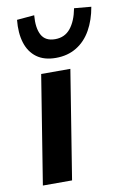

<svg xmlns="http://www.w3.org/2000/svg" viewBox="-87 -817 567 868"><g transform="rotate(-10 197.0 -382.5)"><path d="M38 0 118 -498H252L172 0ZM197 -558Q143 -558 109 -583Q75 -608 61 -653Q47 -698 53 -758L133 -765Q128 -707 145.5 -674.5Q163 -642 208 -642Q252 -642 278.5 -674.5Q305 -707 316 -765L394 -758Q384 -699 358.5 -653.5Q333 -608 292 -583Q251 -558 197 -558Z"/></g></svg>

Font: Nunito Sans 8pt
Style: Bold Italic
Weight: 700
Italic angle: -9°
Version: Version 3.101;gftools[0.9.27]